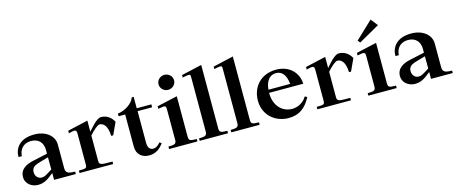

<svg xmlns="http://www.w3.org/2000/svg" viewBox="-45 -1395 4825 2030"><g transform="rotate(-15 2367.5 -380.0)"><path d="M359 -331V-287C315 -278 273 -267 204 -253C129 -238 50 -202 50 -114C50 -31 125 8 184 8C254 8 294 -22 360 -75V0H598V-27C551 -29 495 -25 495 -88V-350C495 -449 403 -518 281 -518C114 -518 58 -419 59 -330H96C100 -403 144 -460 231 -460C316 -460 359 -402 359 -331ZM172 -135C172 -175 197 -198 235 -211C267 -222 306 -232 359 -247L360 -114C290 -70 274 -57 241 -57C210 -57 172 -81 172 -135Z M1064 -293H1086L1147 -425C1120 -478 1070 -513 1009 -513C961 -513 887 -420 862 -392V-514L639 -463V-435C665 -441 685 -447 700 -447C717 -447 726 -439 726 -412V-67C726 -26 707 -28 639 -27V0H1007V-27C893 -28 862 -24 862 -71V-350C900 -397 955 -442 974 -442C1009 -442 1059 -418 1064 -293Z M1559 -78 1540 -95C1504 -56 1484 -47 1459 -47C1423 -47 1401 -73 1401 -127V-473H1560V-505H1400V-630H1379C1358 -566 1272 -511 1193 -502V-473H1265V-122C1265 -33 1324 11 1400 11C1477 11 1521 -30 1559 -78Z M1619 -440C1704 -457 1706 -454 1706 -397V-72C1706 -24 1664 -29 1619 -27V0H1929V-27C1874 -29 1842 -24 1842 -72V-518L1619 -468ZM1688 -689C1688 -738 1730 -771 1773 -771C1816 -771 1858 -738 1858 -689C1858 -640 1816 -607 1773 -607C1730 -607 1688 -640 1688 -689Z M2177 -73V-771L1954 -720V-693C1988 -700 2009 -704 2022 -704C2040 -704 2041 -695 2041 -669V-73C2041 -25 1999 -29 1954 -27V0H2264V-27C2209 -29 2177 -25 2177 -73Z M2523 -73V-771L2300 -720V-693C2334 -700 2355 -704 2368 -704C2386 -704 2387 -695 2387 -669V-73C2387 -25 2345 -29 2300 -27V0H2610V-27C2555 -29 2523 -25 2523 -73Z M2658 -251C2658 -86 2786 11 2927 11C3046 11 3116 -47 3173 -153L3148 -166C3114 -106 3048 -73 2988 -73C2878 -73 2794 -160 2794 -297V-300H3168C3163 -425 3069 -518 2928 -518C2757 -518 2658 -397 2658 -251ZM2796 -334C2804 -426 2846 -483 2916 -483C2978 -483 3022 -442 3034 -334Z M3667 -293H3689L3750 -425C3723 -478 3673 -513 3612 -513C3564 -513 3490 -420 3465 -392V-514L3242 -463V-435C3268 -441 3288 -447 3303 -447C3320 -447 3329 -439 3329 -412V-67C3329 -26 3310 -28 3242 -27V0H3610V-27C3496 -28 3465 -24 3465 -71V-350C3503 -397 3558 -442 3577 -442C3612 -442 3662 -418 3667 -293Z M3800 -440C3885 -457 3887 -454 3887 -397V-72C3887 -24 3845 -29 3800 -27V0H4110V-27C4055 -29 4023 -24 4023 -72V-518L3800 -468ZM3841 -591 4031 -771 4091 -694 3863 -565Z M4485 -331V-287C4441 -278 4399 -267 4330 -253C4255 -238 4176 -202 4176 -114C4176 -31 4251 8 4310 8C4380 8 4420 -22 4486 -75V0H4724V-27C4677 -29 4621 -25 4621 -88V-350C4621 -449 4529 -518 4407 -518C4240 -518 4184 -419 4185 -330H4222C4226 -403 4270 -460 4357 -460C4442 -460 4485 -402 4485 -331ZM4298 -135C4298 -175 4323 -198 4361 -211C4393 -222 4432 -232 4485 -247L4486 -114C4416 -70 4400 -57 4367 -57C4336 -57 4298 -81 4298 -135Z"/></g></svg>

Font: Ortica Linear
Style: Bold
Weight: 700
Designer: Benedetta Bovani
Foundry: Collletttivo
Version: Version 2.000;Glyphs 3.1.2 (3151)